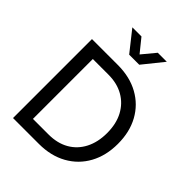

<svg xmlns="http://www.w3.org/2000/svg" viewBox="-270 -1136 1281 1281"><g transform="rotate(45 370.5 -495.5)"><path d="M83 0H327Q440 0 524 -47Q608 -94 654 -178Q700 -262 700 -373Q700 -485 654 -568.5Q608 -652 524 -698.5Q440 -745 327 -745H83ZM181 -90V-655H328Q410 -655 470.5 -620.5Q531 -586 564.5 -523Q598 -460 598 -373Q598 -287 565 -223Q532 -159 471.5 -124.5Q411 -90 328 -90ZM332 -847H427L543 -991H458L380 -897L304 -991H218Z"/></g></svg>

Font: Plus Jakarta Sans Medium
Style: Regular
Weight: 500
Designer: Gumpita Rahayu
Foundry: Tokotype
Version: Version 2.004; ttfautohint (v1.8.3)